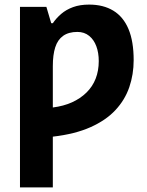

<svg xmlns="http://www.w3.org/2000/svg" viewBox="-20 -576 640 836"><path d="M67 240V-546H182L203 -475H210Q225 -497 246.5 -515.5Q268 -534 298 -545Q328 -556 368 -556Q430 -556 473.5 -529.5Q517 -503 539.5 -449.5Q562 -396 562 -314Q562 -252 543 -196.5Q524 -141 482.5 -96.5Q441 -52 373.5 -22Q306 8 210 19V240ZM210 -108Q257 -114 293.5 -130.5Q330 -147 356.5 -173Q383 -199 396.5 -233.5Q410 -268 410 -310Q410 -346 399.5 -374.5Q389 -403 368 -420Q347 -437 317 -437Q279 -437 255 -420Q231 -403 220.5 -370Q210 -337 210 -288Z"/></svg>

Font: Noto Sans Mono
Style: Bold
Weight: 700
Designer: Monotype Design Team
Foundry: Monotype Imaging Inc.
Version: Version 2.014